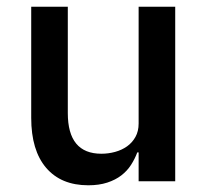

<svg xmlns="http://www.w3.org/2000/svg" viewBox="-20 -540 620 572"><path d="M393 -86H389Q382 -67 370.5 -49Q359 -31 341.5 -17.5Q324 -4 299.5 4Q275 12 243 12Q162 12 117.5 -40Q73 -92 73 -189V-520H182V-203Q182 -82 282 -82Q303 -82 323 -87.5Q343 -93 358.5 -104Q374 -115 383.5 -132Q393 -149 393 -172V-520H502V0H393Z"/></svg>

Font: IBM Plex Arabic Medium
Style: Regular
Weight: 500
Designer: Mike Abbink, Paul van der Laan, Pieter van Rosmalen, Wael Morcos, Khajak Apelian
Foundry: Bold Monday
Version: Version 1.0